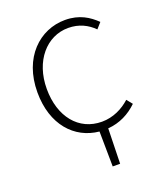

<svg xmlns="http://www.w3.org/2000/svg" viewBox="-126 -574 699 828"><g transform="rotate(-20 224.0 -160.0)"><path d="M248 172H282L286 11C340 7 386 -17 422 -52L401 -78C368 -48 323 -25 271 -25C165 -25 95 -111 95 -239C95 -367 172 -455 271 -455C321 -455 359 -435 388 -406L411 -432C378 -464 336 -492 270 -492C154 -492 52 -399 52 -239C52 -90 135 0 246 11Z"/></g></svg>

Font: Source Sans Pro Light
Style: Regular
Weight: 300
Designer: Paul D. Hunt
Foundry: Adobe Systems Incorporated
Version: Version 3.006;hotconv 1.0.111;makeotfexe 2.5.65597